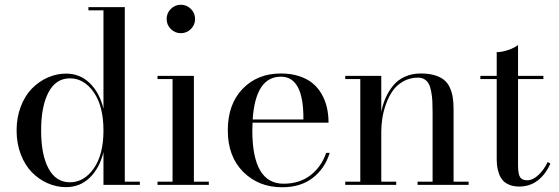

<svg xmlns="http://www.w3.org/2000/svg" viewBox="-20 -780 2358 810"><path d="M570 -13.5V0H416.5V-138Q399.5 -69.5 358.2 -30Q317 9.5 258.5 9.5Q218.5 9.5 181 -7Q143.5 -23.5 114.2 -53.5Q85 -83.5 67.5 -129.2Q50 -175 50 -229.5Q50 -284 67.5 -330Q85 -376 114.2 -406Q143.5 -436 181 -452.8Q218.5 -469.5 258.5 -469.5Q317 -469.5 358.2 -429.8Q399.5 -390 416.5 -321.5V-736.5H353V-750H506.5V-13.5ZM416.5 -229.5Q416.5 -332 375.5 -390.8Q334.5 -449.5 275 -449.5Q216 -449.5 184.8 -390.8Q153.5 -332 153.5 -229.5Q153.5 -127 184.8 -69Q216 -11 275 -11Q334.5 -11 375.5 -69.2Q416.5 -127.5 416.5 -229.5Z M700.8 -657.5Q683 -675 683 -700Q683 -725 700.8 -742.5Q718.5 -760 743 -760Q767.5 -760 785.2 -742.5Q803 -725 803 -700Q803 -675 785.2 -657.5Q767.5 -640 743 -640Q718.5 -640 700.8 -657.5ZM644.5 -13.5H708V-446.5H644.5V-460H798V-13.5H861V0H644.5Z M1371 -135Q1350.5 -69 1299.5 -29.5Q1248.5 10 1170 10Q1071 10 1006 -55Q941 -120 941 -230Q941 -340.5 1003.5 -405.2Q1066 -470 1165 -470Q1207.5 -470 1242 -458.8Q1276.5 -447.5 1299.2 -428.5Q1322 -409.5 1337.2 -382.8Q1352.5 -356 1359.2 -326Q1366 -296 1366 -262.5H1045.5Q1044.5 -240.5 1044.5 -230Q1044.5 -5 1176 -5Q1244 -5 1290 -40.8Q1336 -76.5 1356 -135ZM1165 -456.5Q1058 -456.5 1046 -276H1260Q1261.5 -456.5 1165 -456.5Z M1436.5 -13.5H1500V-446.5H1436.5V-460H1588.5V-308Q1595 -340.5 1607 -367.5Q1619 -394.5 1638.2 -418.5Q1657.5 -442.5 1687.5 -456.2Q1717.5 -470 1755 -470Q1789 -470 1814 -462.5Q1839 -455 1854.2 -442.2Q1869.5 -429.5 1878.2 -409.5Q1887 -389.5 1890.2 -368.2Q1893.5 -347 1893.5 -319V-13.5H1957V0H1741.5V-13.5H1805V-305.5Q1805 -334 1804 -353.5Q1803 -373 1799.2 -393.2Q1795.5 -413.5 1789.2 -425.5Q1783 -437.5 1771.5 -445Q1760 -452.5 1744 -452.5Q1709.5 -452.5 1681.8 -437Q1654 -421.5 1637 -397.2Q1620 -373 1608.8 -341.8Q1597.5 -310.5 1593 -281.2Q1588.5 -252 1588.5 -224V-13.5H1651.5V0H1436.5Z M2302 -90Q2282 -44.5 2248.8 -18.8Q2215.5 7 2170.5 7Q2147 7 2129.2 -0.2Q2111.5 -7.5 2101.5 -18.8Q2091.5 -30 2085.5 -46.2Q2079.5 -62.5 2077.5 -77.5Q2075.5 -92.5 2075.5 -111V-446.5H2006.5V-460H2075.5V-560Q2097 -560 2123.5 -569Q2150 -578 2165.5 -590V-460H2272.5V-446.5H2165.5V-82.5Q2165.5 -46 2174 -32.8Q2182.5 -19.5 2204 -19.5Q2228 -19.5 2251.8 -42Q2275.5 -64.5 2290.5 -96.5Z"/></svg>

Font: Bodoni* 16pt
Style: Regular
Weight: 400
Version: Version 2.3